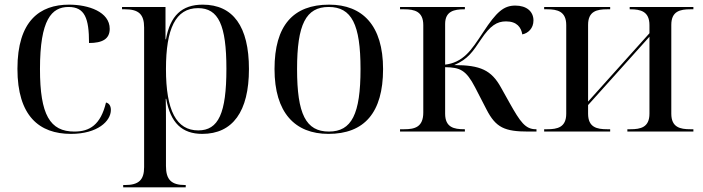

<svg xmlns="http://www.w3.org/2000/svg" viewBox="-20 -566 3026 826"><path d="M285 10C400 10 457 -45 457 -93C457 -111 449 -122 436 -125C413 -29 366 0 300 0C195 0 152 -72 152 -269C152 -482 202 -536 275 -536C345 -536 363 -487 363 -381C420 -381 452 -398 452 -442C452 -515 361 -546 277 -546C151 -546 55 -476 55 -270C55 -67 149 10 285 10Z M510 240H779V230H776C717 230 694 207 694 148V-41C694 -74 694 -108 693 -141H695C713 -38 763 10 850 10C981 10 1051 -86 1051 -269C1051 -452 983 -546 852 -546C762 -546 712 -498 694 -397H692V-536H505V-526H518C577 -526 600 -504 600 -448V153C600 208 577 230 518 230H510ZM833 -5C739 -5 694 -90 694 -269C694 -442 735 -531 832 -531C920 -531 954 -458 954 -270C954 -79 920 -5 833 -5Z M1393 10C1547 10 1628 -81 1628 -269C1628 -456 1540 -546 1396 -546C1241 -546 1161 -456 1161 -269C1161 -81 1249 10 1393 10ZM1395 0C1296 0 1258 -75 1258 -269C1258 -461 1296 -536 1394 -536C1493 -536 1531 -461 1531 -269C1531 -75 1493 0 1395 0Z M1701 0H1980V-10H1977C1933 -10 1895 -18 1895 -77V-277C1959 -276 1985 -265 2024 -190L2073 -95C2113 -17 2151 0 2253 0H2288V-10H2285C2240 -10 2218 -42 2173 -122L2135 -190C2094 -264 2047 -286 1934 -286C1994 -312 2014 -344 2049 -396C2089 -456 2118 -474 2157 -474C2204 -474 2222 -448 2227 -418C2252 -423 2275 -444 2275 -478C2275 -517 2245 -542 2197 -542C2147 -542 2116 -515 2059 -428C2032 -387 2011 -355 1987 -332C1960 -306 1930 -292 1895 -288V-463C1895 -518 1934 -526 1977 -526H1980V-536H1701V-526H1719C1763 -526 1801 -517 1801 -458V-82C1801 -19 1764 -10 1719 -10H1701Z M2321 0H2605V-10H2592C2548 -10 2510 -18 2510 -77V-114L2774 -408V-77C2774 -18 2736 -10 2692 -10H2679V0H2963V-10H2950C2906 -10 2868 -18 2868 -77V-459C2868 -518 2906 -526 2950 -526H2963V-536H2689V-526H2692C2736 -526 2774 -517 2774 -458V-423L2510 -129V-459C2510 -518 2548 -526 2592 -526H2605V-536H2321V-526H2334C2378 -526 2416 -517 2416 -458V-77C2416 -18 2378 -10 2334 -10H2321Z"/></svg>

Font: Noto Serif Display
Style: Regular
Weight: 400
Designer: Monotype Design Team
Foundry: Monotype Imaging Inc.
Version: Version 2.009